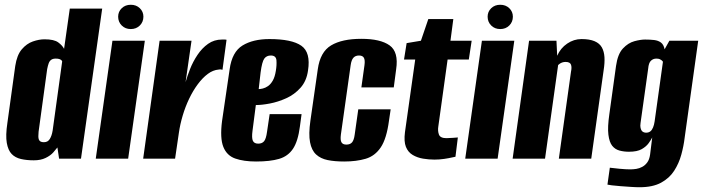

<svg xmlns="http://www.w3.org/2000/svg" viewBox="-20 -666 2951 806"><path d="M122 7Q92 7 68 1.5Q44 -4 29 -19.5Q14 -35 8.5 -66Q3 -97 11 -150L44 -389Q51 -435 71.5 -459Q92 -483 118 -492Q144 -501 167 -501Q207 -501 224.5 -488Q242 -475 249 -461L273 -630H409L320 0H228L221 -47Q215 -39 203.5 -26Q192 -13 171.5 -3Q151 7 122 7ZM164 -69Q173 -69 179 -72.5Q185 -76 189 -82.5Q193 -89 196 -97.5Q199 -106 201 -118Q211 -190 221 -263Q231 -336 241 -408Q241 -410 238 -413Q235 -416 229.5 -418Q224 -420 214 -420Q202 -420 195 -415Q188 -410 184.5 -400.5Q181 -391 178 -376L142 -113Q141 -102 141 -94Q141 -86 143 -80.5Q145 -75 150 -72Q155 -69 164 -69Z M382 0 452 -495H588L518 0ZM529 -544Q506 -544 491 -559Q476 -574 476 -596Q476 -617 491 -631.5Q506 -646 529 -646Q552 -646 567 -631.5Q582 -617 582 -596Q582 -574 567 -559Q552 -544 529 -544Z M581 0 650 -495H784L759 -321Q766 -346 778 -376.5Q790 -407 809 -435.5Q828 -464 853.5 -482Q879 -500 912 -500Q916 -500 922 -500Q928 -500 931 -499L914 -373Q912 -374 907.5 -374.5Q903 -375 898 -374Q874 -372 852 -355.5Q830 -339 810 -312Q790 -285 774 -251.5Q758 -218 747 -181Q736 -144 731 -109L715 0Z M1055 12Q1003 12 967.5 -0.5Q932 -13 917.5 -49.5Q903 -86 912 -157L944 -375Q954 -448 998 -475Q1042 -502 1111 -502Q1205 -502 1245 -474Q1285 -446 1273 -370Q1267 -326 1241.5 -297.5Q1216 -269 1181.5 -253.5Q1147 -238 1113 -231.5Q1079 -225 1054 -225L1040 -117Q1036 -87 1041.5 -75Q1047 -63 1064 -63Q1080 -63 1088.5 -73Q1097 -83 1101 -113L1112 -187H1246L1239 -135Q1231 -73 1210 -41.5Q1189 -10 1151.5 1Q1114 12 1055 12ZM1066 -292Q1073 -292 1083.5 -294.5Q1094 -297 1105 -304.5Q1116 -312 1125 -327.5Q1134 -343 1138 -369Q1142 -392 1140.5 -412.5Q1139 -433 1117 -433Q1099 -433 1089.5 -420Q1080 -407 1074 -362Z M1425 12Q1385 12 1355.5 6Q1326 0 1307 -17.5Q1288 -35 1281.5 -69Q1275 -103 1283 -159L1314 -375Q1324 -448 1370 -475.5Q1416 -503 1497 -503Q1577 -503 1615.5 -475.5Q1654 -448 1643 -375L1633 -299H1497L1510 -392Q1513 -414 1507.5 -423.5Q1502 -433 1487 -433Q1472 -433 1463.5 -423.5Q1455 -414 1452 -392L1411 -101Q1408 -78 1413.5 -68.5Q1419 -59 1434 -59Q1450 -59 1458 -68.5Q1466 -78 1469 -101L1484 -207H1620L1613 -160Q1603 -84 1578.5 -47.5Q1554 -11 1515 0.5Q1476 12 1425 12Z M1804 4Q1780 4 1756 0Q1732 -4 1712.5 -15.5Q1693 -27 1684 -49.5Q1675 -72 1680 -111L1723 -416H1676L1687 -485L1747 -495L1778 -586H1883L1871 -495H1960L1948 -416H1859L1820 -135Q1817 -117 1822.5 -101.5Q1828 -86 1854 -86Q1866 -86 1883.5 -87.5Q1901 -89 1902 -89L1892 -8Q1890 -8 1877.5 -5Q1865 -2 1845 1Q1825 4 1804 4Z M1933 0 2003 -495H2139L2069 0ZM2080 -544Q2057 -544 2042 -559Q2027 -574 2027 -596Q2027 -617 2042 -631.5Q2057 -646 2080 -646Q2103 -646 2118 -631.5Q2133 -617 2133 -596Q2133 -574 2118 -559Q2103 -544 2080 -544Z M2132 0 2201 -495H2316L2319 -432Q2333 -464 2361 -483Q2389 -502 2421 -502Q2455 -502 2476 -493Q2497 -484 2506.5 -467Q2516 -450 2517.5 -426Q2519 -402 2514 -371L2462 0H2326L2377 -365Q2379 -374 2379 -381.5Q2379 -389 2377 -394.5Q2375 -400 2369.5 -403Q2364 -406 2354 -406Q2347 -406 2341 -404Q2335 -402 2330.5 -399Q2326 -396 2323 -393L2268 0Z M2665 120Q2649 120 2627.5 118.5Q2606 117 2585 115.5Q2564 114 2548.5 112Q2533 110 2530 109L2540 38Q2554 40 2581 42.5Q2608 45 2626 45Q2638 45 2651 43Q2664 41 2676 34.5Q2688 28 2697 16Q2706 4 2709 -17L2718 -89Q2713 -79 2703 -65Q2693 -51 2674 -40Q2655 -29 2620 -29Q2599 -29 2580.5 -34Q2562 -39 2550 -54Q2538 -69 2534 -100.5Q2530 -132 2538 -187L2566 -389Q2573 -439 2595 -462.5Q2617 -486 2643 -493Q2669 -500 2688 -500Q2709 -500 2726 -498Q2743 -496 2754.5 -487.5Q2766 -479 2770 -459L2790 -495H2911L2854 -87Q2850 -53 2840 -16.5Q2830 20 2810 51Q2790 82 2755 101Q2720 120 2665 120ZM2692 -109Q2703 -109 2710 -114.5Q2717 -120 2721.5 -131Q2726 -142 2728 -156L2763 -407Q2761 -410 2758 -412.5Q2755 -415 2750 -417.5Q2745 -420 2735 -420Q2722 -420 2712.5 -411Q2703 -402 2701 -378L2669 -150Q2667 -137 2669 -129Q2671 -121 2674 -117Q2677 -113 2682 -111Q2687 -109 2692 -109Z"/></svg>

Font: Alumni Sans ExtraBold
Style: Italic
Weight: 800
Italic angle: -8°
Designer: Robert E. Leuschke
Foundry: Robert E. Leuschke
Version: Version 1.016